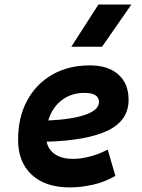

<svg xmlns="http://www.w3.org/2000/svg" viewBox="-20 -815 626 845"><path d="M301.8 -115.7Q336.9 -115.7 377 -126.5Q417 -137.2 454.1 -156.7L487.8 -41Q441.4 -13.7 388.7 -2Q335.9 9.8 287.6 9.8Q180.2 9.8 119.9 -45.7Q59.6 -101.1 59.6 -199.7Q59.6 -298.3 99.1 -371.8Q138.7 -445.3 209.7 -486.3Q280.8 -527.3 375.5 -527.3Q455.6 -527.3 500.7 -487.3Q545.9 -447.3 545.9 -376Q545.9 -284.2 453.9 -240.2Q361.8 -196.3 185.1 -191.4Q192.9 -155.3 223.1 -135.5Q253.4 -115.7 301.8 -115.7ZM192.4 -284.7Q298.3 -289.6 356.9 -310.5Q415.5 -331.5 415.5 -365.7Q415.5 -406.2 352.1 -406.2Q293 -406.2 251 -373.5Q209 -340.8 192.4 -284.7ZM293.9 -609.4 413.1 -794.9H558.1L429.2 -609.4Z"/></svg>

Font: CaskaydiaCove NF
Style: Bold Italic
Weight: 700
Italic angle: -10°
Designer: Aaron Bell
Foundry: Saja Typeworks
Version: Version 2111.001; VTT 6.35;Nerd Fonts 3.2.1